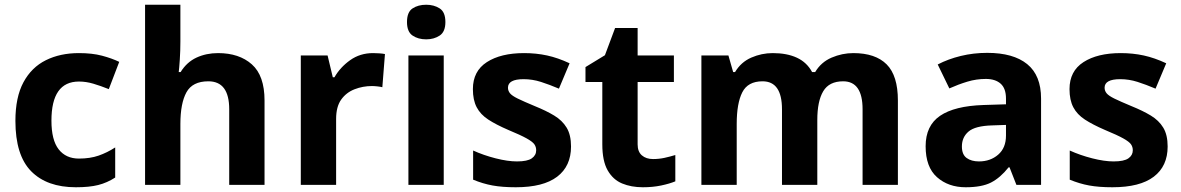

<svg xmlns="http://www.w3.org/2000/svg" viewBox="-20 -780 4984 810"><path d="M300 10Q178 10 111.5 -57.5Q45 -125 45 -270Q45 -370 79 -433Q113 -496 173.5 -526Q234 -556 313 -556Q369 -556 410.5 -545Q452 -534 483 -519L439 -404Q404 -418 373.5 -427Q343 -436 313 -436Q197 -436 197 -271Q197 -189 227.5 -150Q258 -111 313 -111Q360 -111 396 -123.5Q432 -136 466 -158V-31Q432 -9 394.5 0.5Q357 10 300 10Z M741 -605Q741 -565 738.5 -528Q736 -491 734 -476H742Q768 -518 809 -537Q850 -556 900 -556Q989 -556 1042.5 -508.5Q1096 -461 1096 -356V0H947V-319Q947 -437 859 -437Q792 -437 766.5 -390.5Q741 -344 741 -257V0H592V-760H741Z M1554 -556Q1565 -556 1580 -555Q1595 -554 1604 -552L1593 -412Q1586 -414 1572.5 -415.5Q1559 -417 1549 -417Q1511 -417 1476 -403.5Q1441 -390 1419.5 -360Q1398 -330 1398 -278V0H1249V-546H1362L1384 -454H1391Q1415 -496 1457 -526Q1499 -556 1554 -556Z M1778 -760Q1811 -760 1835 -744.5Q1859 -729 1859 -687Q1859 -646 1835 -630Q1811 -614 1778 -614Q1744 -614 1720.5 -630Q1697 -646 1697 -687Q1697 -729 1720.5 -744.5Q1744 -760 1778 -760ZM1852 -546V0H1703V-546Z M2389 -162Q2389 -79 2330.5 -34.5Q2272 10 2156 10Q2099 10 2058 2.5Q2017 -5 1976 -22V-145Q2020 -125 2071 -112Q2122 -99 2161 -99Q2205 -99 2223.5 -112Q2242 -125 2242 -146Q2242 -160 2234.5 -171Q2227 -182 2202 -196Q2177 -210 2124 -232Q2073 -254 2040 -275.5Q2007 -297 1991 -327.5Q1975 -358 1975 -404Q1975 -480 2034 -518Q2093 -556 2191 -556Q2242 -556 2288 -546Q2334 -536 2383 -513L2338 -406Q2298 -423 2262 -434.5Q2226 -446 2189 -446Q2123 -446 2123 -410Q2123 -397 2131.5 -386.5Q2140 -376 2164.5 -364Q2189 -352 2237 -332Q2284 -313 2318 -292.5Q2352 -272 2370.5 -241.5Q2389 -211 2389 -162Z M2735 -109Q2760 -109 2783 -114Q2806 -119 2829 -126V-15Q2805 -5 2769.5 2.5Q2734 10 2692 10Q2643 10 2604.5 -6Q2566 -22 2543.5 -61.5Q2521 -101 2521 -171V-434H2450V-497L2532 -547L2575 -662H2670V-546H2823V-434H2670V-171Q2670 -140 2688 -124.5Q2706 -109 2735 -109Z M3580 -556Q3673 -556 3720.5 -508.5Q3768 -461 3768 -356V0H3619V-319Q3619 -437 3537 -437Q3478 -437 3453 -395Q3428 -353 3428 -274V0H3279V-319Q3279 -437 3197 -437Q3135 -437 3111.5 -390.5Q3088 -344 3088 -257V0H2939V-546H3053L3073 -476H3081Q3106 -518 3149.5 -537Q3193 -556 3240 -556Q3300 -556 3342 -536.5Q3384 -517 3406 -476H3419Q3444 -518 3488.5 -537Q3533 -556 3580 -556Z M4145 -557Q4255 -557 4313.5 -509.5Q4372 -462 4372 -364V0H4268L4239 -74H4235Q4200 -30 4161 -10Q4122 10 4054 10Q3981 10 3933 -32.5Q3885 -75 3885 -163Q3885 -250 3946 -291.5Q4007 -333 4129 -337L4224 -340V-364Q4224 -407 4201.5 -427Q4179 -447 4139 -447Q4099 -447 4061 -435.5Q4023 -424 3985 -407L3936 -508Q3980 -531 4033.5 -544Q4087 -557 4145 -557ZM4166 -251Q4094 -249 4066 -225Q4038 -201 4038 -162Q4038 -128 4058 -113.5Q4078 -99 4110 -99Q4158 -99 4191 -127.5Q4224 -156 4224 -208V-253Z M4906 -162Q4906 -79 4847.5 -34.5Q4789 10 4673 10Q4616 10 4575 2.5Q4534 -5 4493 -22V-145Q4537 -125 4588 -112Q4639 -99 4678 -99Q4722 -99 4740.5 -112Q4759 -125 4759 -146Q4759 -160 4751.5 -171Q4744 -182 4719 -196Q4694 -210 4641 -232Q4590 -254 4557 -275.5Q4524 -297 4508 -327.5Q4492 -358 4492 -404Q4492 -480 4551 -518Q4610 -556 4708 -556Q4759 -556 4805 -546Q4851 -536 4900 -513L4855 -406Q4815 -423 4779 -434.5Q4743 -446 4706 -446Q4640 -446 4640 -410Q4640 -397 4648.5 -386.5Q4657 -376 4681.5 -364Q4706 -352 4754 -332Q4801 -313 4835 -292.5Q4869 -272 4887.5 -241.5Q4906 -211 4906 -162Z"/></svg>

Font: Noto Sans Tamil
Style: Bold
Weight: 700
Designer: Jelle Bosma - Monotype Design Team
Foundry: Monotype Imaging Inc.
Version: Version 2.004; ttfautohint (v1.8.4.7-5d5b)